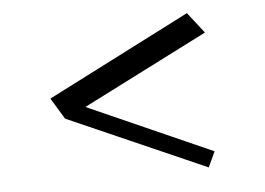

<svg xmlns="http://www.w3.org/2000/svg" viewBox="-38 -625 699 506"><g transform="rotate(-5 311.0 -372.0)"><path d="M129 -328 95 -384 473 -577 516 -522 185 -354 514 -208 495 -167Z"/></g></svg>

Font: Halant
Style: Regular
Weight: 400
Designer: Hitesh Malaviya (Devanagari), Satya Rajpurohit (Latin)
Foundry: Indian Type Foundry
Version: Version 1.100;PS 1.0;hotconv 1.0.78;makeotf.lib2.5.61930; tt